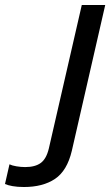

<svg xmlns="http://www.w3.org/2000/svg" viewBox="-68 -740 442 770"><path d="M28 10Q2 10 -17.5 6.5Q-37 3 -48 -2L-30 -81Q-20 -76 -2 -73Q16 -70 33 -70Q73 -70 95.5 -86.5Q118 -103 128 -145L260 -720H354L220 -135Q201 -55 152.5 -22.5Q104 10 28 10Z"/></svg>

Font: Instrument Sans Condensed Medium
Style: Italic
Weight: 500
Width: 3
Italic angle: -13°
Designer: Rodrigo Fuenzalida
Foundry: fragTYPE
Version: Version 1.000;gftools[0.9.28]